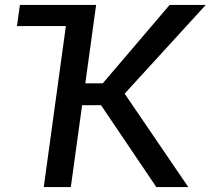

<svg xmlns="http://www.w3.org/2000/svg" viewBox="-20 -761 857 781"><path d="M616 0H746L487 -380L817 -741H670L398 -422H327L371 -741H61L49 -655H248L158 0H268L314 -333H391Z"/></svg>

Font: Cheyenne Sans Medium
Style: Italic
Weight: 500
Italic angle: -8.13011°
Designer: The Public Sans project authors (U.S. Web Design System), Libre Franklin designed by Pablo Impallari and Rodrigo Fuenzal
Foundry: The Cheyenne Sans Project Authors
Version: Version 2.007